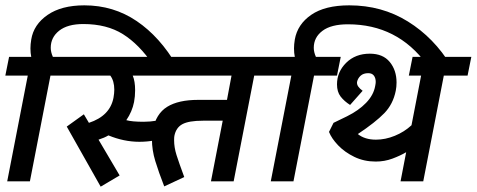

<svg xmlns="http://www.w3.org/2000/svg" viewBox="-44 -679 1785 719"><path d="M618 -433 528 -438Q477 -513 416.5 -551Q356 -589 268 -589Q209 -589 177.5 -564Q146 -539 146 -500Q146 -484 154 -466H245L231 -396H145L68 0H-17L60 -396H-24L-10 -466H73Q70 -480 70 -498Q70 -513 73 -531Q82 -587 134 -623Q186 -659 272 -659Q381 -659 468 -600Q555 -541 618 -433ZM178 -439Z M362 -172Q347 -163 325 -156L404 -22L333 20L206 -205L270 -251L289 -219Q368 -245 381 -313Q384 -330 384 -343Q384 -376 369 -396H197L211 -466H583L569 -396H453Q462 -375 462 -341Q462 -318 458 -297Q451 -261 429 -229Q450 -223 494 -223Q543 -223 594 -240L605 -170Q600 -168 581.5 -163Q563 -158 534.5 -153Q506 -148 478 -148Q420 -148 362 -172Z M908 -396 831 0H746L790 -227H716Q663 -227 639 -214Q615 -201 609 -170Q608 -165 608 -154Q608 -127 617 -98.5Q626 -70 646 -16L571 19Q550 -35 537.5 -76Q525 -117 525 -157Q525 -176 528 -192Q540 -253 582 -279Q624 -305 698 -305H806L823 -396H506L520 -466H1011L997 -396Z M1645 -433 1554 -438Q1444 -588 1259 -588Q1196 -588 1163.5 -563.5Q1131 -539 1131 -500Q1131 -484 1139 -466H1232L1218 -396H1132L1055 0H970L1047 -396H963L977 -466H1060Q1057 -480 1057 -498Q1057 -513 1060 -531Q1070 -588 1121.5 -623.5Q1173 -659 1264 -659Q1386 -659 1483.5 -598.5Q1581 -538 1645 -433ZM1163 -439Z M1618 -396 1541 0H1456L1477 -109Q1455 -96 1425.5 -85Q1396 -74 1363 -74Q1319 -74 1283 -91.5Q1247 -109 1222.5 -134.5Q1198 -160 1188 -185L1205 -219Q1212 -222 1255.5 -243.5Q1299 -265 1327 -294Q1355 -323 1361 -357Q1363 -367 1363 -372Q1363 -387 1356 -396Q1349 -405 1335 -405Q1317 -405 1306.5 -395.5Q1296 -386 1293 -372Q1292 -363 1297.5 -355Q1303 -347 1314 -339L1267 -286Q1245 -300 1231.5 -317.5Q1218 -335 1218 -363Q1218 -410 1252.5 -444Q1287 -478 1341 -478Q1390 -478 1415.5 -447Q1441 -416 1441 -370Q1441 -354 1438 -339Q1428 -289 1395 -255Q1362 -221 1296 -177Q1322 -156 1364 -156Q1399 -156 1434.5 -170.5Q1470 -185 1497 -210L1533 -396H1487L1501 -466H1721L1707 -396Z"/></svg>

Font: Cambay Devanagari
Style: Bold Italic
Weight: 700
Designer: Pooja Saxena
Foundry: Pooja Saxena
Version: Version 1.005;PS 001.005;hotconv 1.0.70;makeotf.lib2.5.58329